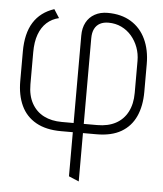

<svg xmlns="http://www.w3.org/2000/svg" viewBox="-52 -554 688 811"><g transform="rotate(5 292.0 -148.0)"><path d="M29 -314V-189Q29 -129 49.5 -85Q70 -41 112.5 -17Q155 7 219 7H269V194L312 212V7H369Q433 7 474 -17Q515 -41 535 -85Q555 -129 555 -189V-307Q555 -367 533.5 -412.5Q512 -458 471 -483Q430 -508 372 -508Q341 -508 317.5 -495Q294 -482 281.5 -458.5Q269 -435 269 -403V-32H219Q175 -32 142.5 -48.5Q110 -65 91.5 -98Q73 -131 73 -179V-315Q73 -359 84.5 -390.5Q96 -422 117.5 -441.5Q139 -461 169 -468L146 -504Q88 -485 58.5 -438Q29 -391 29 -314ZM369 -32H312V-395Q312 -419 320 -435Q328 -451 343 -459Q358 -467 379 -467Q409 -467 434 -455Q459 -443 477 -422Q495 -401 505 -374Q515 -347 515 -317V-181Q515 -134 497.5 -100.5Q480 -67 447.5 -49.5Q415 -32 369 -32Z"/></g></svg>

Font: Advent Pro Light
Style: Regular
Weight: 300
Version: Version 3.000